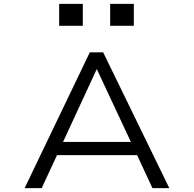

<svg xmlns="http://www.w3.org/2000/svg" viewBox="-20 -970 1000 990"><path d="M853 0 512 -700H443L107 0H195L274 -170H687L766 0ZM285 -837H407V-950H285ZM305 -238 479 -614 655 -238ZM548 -837H670V-950H548Z"/></svg>

Font: altertype_V2
Style: Regular
Weight: 400
Designer: Simon Renaud
Version: Version 2.001;Glyphs 3.1.2 (3151)